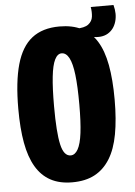

<svg xmlns="http://www.w3.org/2000/svg" viewBox="-54 -786 591 841"><g transform="rotate(-5 241.5 -366.0)"><path d="M373 -614 301 -628 303 -656Q342 -656 359 -669Q376 -682 378.5 -702.5Q381 -723 377 -745H477Q488 -705 478 -671.5Q468 -638 441 -622Q414 -606 373 -614ZM230 13Q174 13 134.5 -8.5Q95 -30 70 -72.5Q45 -115 33.5 -178.5Q22 -242 22 -328Q22 -447 43.5 -523Q65 -599 111.5 -635.5Q158 -672 233 -672Q289 -672 329.5 -652Q370 -632 396 -590.5Q422 -549 434 -484.5Q446 -420 446 -332Q446 -245 434 -180Q422 -115 395.5 -72.5Q369 -30 328.5 -8.5Q288 13 230 13ZM233 -105Q252 -105 265 -128Q278 -151 284 -199Q290 -247 290 -324Q290 -404 284 -454.5Q278 -505 265 -529.5Q252 -554 232 -554Q214 -554 202 -530Q190 -506 184.5 -455.5Q179 -405 179 -326Q179 -268 182 -226Q185 -184 191 -157.5Q197 -131 207.5 -118Q218 -105 233 -105Z"/></g></svg>

Font: Bricolage Grotesque 72pt Condensed ExtraBold
Style: Regular
Weight: 800
Width: 3
Designer: Mathieu Triay
Foundry: Atelier Triay
Version: Version 1.001;gftools[0.9.33.dev8+g029e19f]